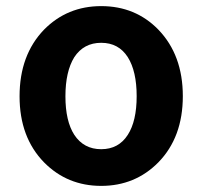

<svg xmlns="http://www.w3.org/2000/svg" viewBox="-20 -594 662 628"><path d="M311 14Q200 14 124 -63Q44 -145 44 -279Q44 -414 124 -497Q200 -574 311 -574Q423 -574 498 -497Q578 -414 578 -279.5Q578 -145 498 -63Q422 14 311 14ZM311 -106Q368 -106 398 -153Q427 -198 427 -279.5Q427 -361 398 -407Q368 -454 311 -454Q254 -454 223 -407Q194 -360 194 -279Q194 -198 223 -153Q254 -106 311 -106Z"/></svg>

Font: GenSenRounded JP B
Style: Regular
Weight: 700
Version: Version 1.501;PS 1;hotconv 16.6.51;makeotf.lib2.5.65220